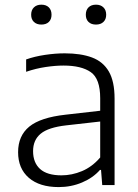

<svg xmlns="http://www.w3.org/2000/svg" viewBox="-20 -772 576 801"><path d="M225 8.5Q145 8.5 100.2 -30.2Q55.5 -69 55.5 -137Q55.5 -205.5 102.2 -243.8Q149 -282 253.5 -293.5L398 -310V-362.5Q398 -443.5 358.8 -471Q319.5 -498.5 245 -498.5Q211.5 -498.5 170.8 -492.5Q130 -486.5 89 -472.5V-524Q124 -536.5 167.5 -543Q211 -549.5 250 -549.5Q317.5 -549.5 363.8 -532.2Q410 -515 434 -473.8Q458 -432.5 458 -360.5V0H406.5L401.5 -63H397Q368 -30 322.5 -10.8Q277 8.5 225 8.5ZM118 -141.5Q118 -93.5 147.2 -67Q176.5 -40.5 236.5 -40.5Q280 -40.5 322.2 -58.2Q364.5 -76 398 -115V-265L256 -249Q181.5 -240.5 149.8 -214.2Q118 -188 118 -141.5ZM380.5 -669.5Q360.5 -669.5 349.2 -680.5Q338 -691.5 338 -710.5Q338 -730 349.2 -741.2Q360.5 -752.5 380.5 -752.5Q400 -752.5 411.5 -741.2Q423 -730 423 -710.5Q423 -691.5 411.5 -680.5Q400 -669.5 380.5 -669.5ZM152.5 -669.5Q133 -669.5 121.5 -680.5Q110 -691.5 110 -710.5Q110 -730 121.5 -741.2Q133 -752.5 152.5 -752.5Q172.5 -752.5 183.8 -741.2Q195 -730 195 -710.5Q195 -691.5 183.8 -680.5Q172.5 -669.5 152.5 -669.5Z"/></svg>

Font: Encode Sans SmExp Lt
Style: Regular
Weight: 300
Width: 6
Designer: Multiple Designers
Foundry: Impallari Type
Version: Version 3.002; ttfautohint (v1.8.3) -l 8 -r 50 -G 200 -x 14 